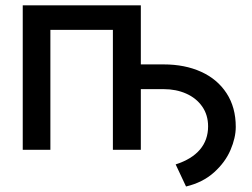

<svg xmlns="http://www.w3.org/2000/svg" viewBox="-20 -550 926 705"><path d="M63.5 -530.3H497.1V-313.5H581.1Q658.7 -313.5 718.5 -286.4Q778.3 -259.3 812 -207.5Q845.7 -155.8 845.7 -84Q845.7 -44.4 826.4 0.7Q807.1 45.9 765.9 83Q724.6 120.1 663.1 134.8L625 53.7Q684.1 34.7 714.1 -0.7Q744.1 -36.1 744.1 -85.9Q744.1 -127.9 722.4 -158.9Q700.7 -189.9 663.6 -206.3Q626.5 -222.7 581.1 -222.7H497.1V0H394.5V-440.4H165V0H63.5Z"/></svg>

Font: Pretendard Std Medium
Style: Regular
Weight: 500
Designer: Base glyphs from Inter by Rasmus Andersson; Hangeul glyphs from Noto Sans CJK(Source Han Sans) by Jang Soo-young and Kan
Foundry: Kil Hyung-jin
Version: Version 1.309